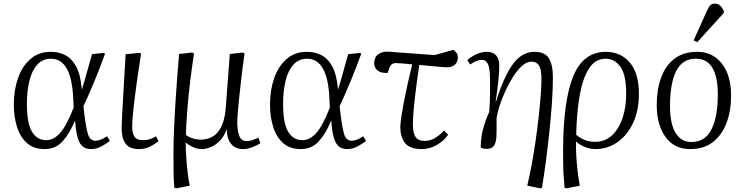

<svg xmlns="http://www.w3.org/2000/svg" viewBox="-20 -806 4090 1056"><path d="M225 14Q166 14 128.5 -19Q91 -52 73.5 -108Q56 -164 56 -231Q56 -310 79 -376Q102 -442 147.5 -481.5Q193 -521 259 -521Q302 -521 338 -503Q374 -485 398.5 -440.5Q423 -396 430 -315H431Q449 -374 461.5 -420.5Q474 -467 486 -508L550 -515L558 -511Q501 -354 439 -222L444 -178Q454 -95 465.5 -63.5Q477 -32 505 -32Q519 -32 535.5 -38.5Q552 -45 569 -57L584 -31Q563 -14 536 0Q509 14 481 14Q436 14 417 -23.5Q398 -61 393 -142H392Q364 -73 325 -29.5Q286 14 225 14ZM234 -35Q275 -35 310.5 -74.5Q346 -114 385 -214L383 -262Q378 -375 347 -429Q316 -483 261 -483Q214 -483 184.5 -450Q155 -417 141.5 -361Q128 -305 128 -236Q128 -126 156.5 -80.5Q185 -35 234 -35Z M744 14Q693 14 671 -15.5Q649 -45 649 -101Q649 -120 652 -178Q655 -236 660 -321.5Q665 -407 671 -508L748 -515L756 -511Q747 -454 738 -393Q729 -332 722 -276Q715 -220 711 -176Q707 -132 707 -108Q707 -77 718.5 -56Q730 -35 767 -35Q785 -35 801 -39.5Q817 -44 838 -56L852 -30Q827 -10 801.5 2Q776 14 744 14Z M949 230 939 226Q935 189 934.5 143Q934 97 934 30Q934 -20 937.5 -102Q941 -184 948 -288Q955 -392 965 -509L1036 -517L1047 -512Q1022 -344 1012.5 -230.5Q1003 -117 1003 -64Q1016 -53 1038.5 -45.5Q1061 -38 1082 -38Q1210 -38 1222 -218L1244 -509L1315 -517L1325 -512Q1320 -481 1315 -438.5Q1310 -396 1304.5 -350Q1299 -304 1294.5 -260.5Q1290 -217 1287.5 -183.5Q1285 -150 1285 -132Q1285 -91 1295.5 -60.5Q1306 -30 1337 -30Q1353 -30 1368.5 -35.5Q1384 -41 1401 -49L1412 -18Q1389 -4 1364 5Q1339 14 1315 14Q1276 14 1252 -13.5Q1228 -41 1227 -94H1226Q1212 -54 1188 -30.5Q1164 -7 1138 3.5Q1112 14 1091 14Q1063 14 1039 2Q1015 -10 1002 -22H1001Q1002 23 1005 68Q1008 113 1013 151.5Q1018 190 1024 215Z M1634 14Q1575 14 1537.5 -19Q1500 -52 1482.5 -108Q1465 -164 1465 -231Q1465 -310 1488 -376Q1511 -442 1556.5 -481.5Q1602 -521 1668 -521Q1711 -521 1747 -503Q1783 -485 1807.5 -440.5Q1832 -396 1839 -315H1840Q1858 -374 1870.5 -420.5Q1883 -467 1895 -508L1959 -515L1967 -511Q1910 -354 1848 -222L1853 -178Q1863 -95 1874.5 -63.5Q1886 -32 1914 -32Q1928 -32 1944.5 -38.5Q1961 -45 1978 -57L1993 -31Q1972 -14 1945 0Q1918 14 1890 14Q1845 14 1826 -23.5Q1807 -61 1802 -142H1801Q1773 -73 1734 -29.5Q1695 14 1634 14ZM1643 -35Q1684 -35 1719.5 -74.5Q1755 -114 1794 -214L1792 -262Q1787 -375 1756 -429Q1725 -483 1670 -483Q1623 -483 1593.5 -450Q1564 -417 1550.5 -361Q1537 -305 1537 -236Q1537 -126 1565.5 -80.5Q1594 -35 1643 -35Z M2300 14Q2232 14 2206 -21.5Q2180 -57 2182 -114Q2185 -160 2201 -243.5Q2217 -327 2247 -452Q2219 -455 2195 -457Q2171 -459 2156 -459Q2144 -459 2135 -452.5Q2126 -446 2120 -428L2112 -405Q2076 -403 2057 -418Q2038 -433 2038 -459Q2038 -491 2060.5 -507.5Q2083 -524 2115 -522L2370 -503L2474 -532Q2486 -523 2492 -513Q2498 -503 2498 -489Q2498 -466 2482.5 -451Q2467 -436 2440 -436Q2422 -436 2382 -440Q2342 -444 2286 -449Q2272 -355 2262 -269.5Q2252 -184 2251 -120Q2251 -75 2265.5 -53Q2280 -31 2316 -31Q2370 -31 2422 -88L2445 -65Q2419 -29 2380.5 -7.5Q2342 14 2300 14Z M2952 230 2880 215Q2891 170 2902.5 109Q2914 48 2924 -19.5Q2934 -87 2941.5 -153Q2949 -219 2953.5 -276Q2958 -333 2958 -372Q2958 -424 2944.5 -445.5Q2931 -467 2903 -467Q2877 -467 2851 -443.5Q2825 -420 2801.5 -383Q2778 -346 2758.5 -303Q2739 -260 2726.5 -220.5Q2714 -181 2711 -154Q2712 -96 2710.5 -59Q2709 -22 2697 -4.5Q2685 13 2656 13Q2646 13 2636.5 10.5Q2627 8 2624 4Q2624 -51 2638 -100.5Q2652 -150 2671 -191Q2674 -234 2675 -277.5Q2676 -321 2675 -370Q2675 -429 2664 -453Q2653 -477 2631 -477Q2601 -477 2566 -451L2550 -476Q2573 -496 2602 -508.5Q2631 -521 2656 -521Q2726 -521 2726 -444Q2726 -413 2721 -362Q2716 -311 2706 -248L2708 -247Q2750 -383 2800 -452Q2850 -521 2920 -521Q2976 -521 2998.5 -486Q3021 -451 3021 -379Q3021 -318 3015.5 -239Q3010 -160 3001 -75.5Q2992 9 2981.5 87.5Q2971 166 2961 226Z M3095 230 3085 226Q3082 192 3080 162Q3078 132 3077.5 97.5Q3077 63 3077 17Q3078 -253 3133 -387Q3188 -521 3313 -521Q3392 -521 3443 -463Q3494 -405 3494 -289Q3494 -199 3462.5 -131Q3431 -63 3376.5 -24.5Q3322 14 3254 14Q3225 14 3196 2Q3167 -10 3149 -27H3148Q3147 5 3149.5 48.5Q3152 92 3157 136.5Q3162 181 3169 215ZM3253 -26Q3308 -26 3346 -61.5Q3384 -97 3404 -156.5Q3424 -216 3424 -290Q3424 -395 3392 -439Q3360 -483 3311 -483Q3255 -483 3220.5 -431Q3186 -379 3169 -285Q3152 -191 3149 -65Q3193 -26 3253 -26Z M3776 14Q3688 14 3640 -53Q3592 -120 3592 -229Q3592 -313 3616 -379Q3640 -445 3689.5 -483Q3739 -521 3815 -521Q3899 -521 3950 -456.5Q4001 -392 4001 -280Q4001 -198 3976.5 -131.5Q3952 -65 3902 -25.5Q3852 14 3776 14ZM3782 -25Q3859 -25 3893.5 -95Q3928 -165 3928 -287Q3928 -382 3898.5 -432.5Q3869 -483 3807 -483Q3755 -483 3724 -450.5Q3693 -418 3679 -359.5Q3665 -301 3665 -224Q3665 -126 3695.5 -75.5Q3726 -25 3782 -25ZM3815 -574 3795 -584 3867 -744Q3877 -766 3885.5 -776Q3894 -786 3912 -786Q3929 -786 3940 -776Q3951 -766 3961 -746V-735Z"/></svg>

Font: Literata 36pt Light
Style: Italic
Weight: 300
Italic angle: -2°
Designer: Latin by Veronika Burian and Jose Scaglione. Greek by Irene Vlachou. Cyrillic by Vera Evstafieva
Foundry: TypeTogether
Version: Version 3.002